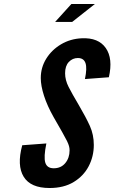

<svg xmlns="http://www.w3.org/2000/svg" viewBox="-20 -935 574 963"><path d="M228.5 8Q300 8 349.5 -22Q399 -52 424.8 -101.2Q450.5 -150.5 450.5 -208Q450.5 -259.5 430.8 -303.2Q411 -347 375.5 -407.5Q342 -464 324.2 -498.8Q306.5 -533.5 306.5 -567.5Q306.5 -604.5 325.2 -624.2Q344 -644 370.5 -644Q400 -644 408.8 -618.5Q417.5 -593 406 -538.5L526 -547.5Q547.5 -641.5 510.5 -694.2Q473.5 -747 390 -743Q333 -740.5 286.2 -712.8Q239.5 -685 212 -640.8Q184.5 -596.5 184.5 -543.5Q184.5 -505 200.8 -454.5Q217 -404 249 -347.5Q275.5 -301.5 291.5 -273.2Q307.5 -245 315.5 -228.8Q323.5 -212.5 326.2 -202Q329 -191.5 329 -181Q329 -143 307.5 -117Q286 -91 249.5 -91Q216 -91 207.2 -119.2Q198.5 -147.5 212.5 -215.5L91.5 -206.5Q64 -105 98.8 -48.5Q133.5 8 228.5 8ZM256.5 -825H342L456 -915H338Z"/></svg>

Font: League Gothic SemiExpanded Italic
Style: Regular
Weight: 400
Width: 6
Designer: The League of Moveable Type
Version: Version 1.600; ttfautohint (v1.8.3)